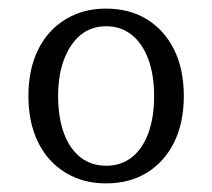

<svg xmlns="http://www.w3.org/2000/svg" viewBox="-20 -740 493 446"><path d="M407 -517Q407 -455 384.5 -409.5Q362 -364 321.5 -339Q281 -314 226 -314Q173 -314 132 -339Q91 -364 68.5 -409.5Q46 -455 46 -517Q46 -579 68.5 -624.5Q91 -670 132 -695Q173 -720 226 -720Q281 -720 321.5 -695Q362 -670 384.5 -624.5Q407 -579 407 -517ZM115 -517Q115 -467 128.5 -430.5Q142 -394 167 -374.5Q192 -355 227 -355Q261 -355 286 -374.5Q311 -394 324.5 -430.5Q338 -467 338 -517Q338 -566 324.5 -602.5Q311 -639 286 -659Q261 -679 227 -679Q192 -679 167.5 -659Q143 -639 129 -602.5Q115 -566 115 -517Z"/></svg>

Font: Roboto Serif 28pt Condensed Light
Style: Regular
Weight: 300
Width: 3
Designer: Greg Gazdowicz
Foundry: Commercial Type
Version: Version 1.008